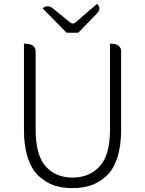

<svg xmlns="http://www.w3.org/2000/svg" viewBox="-20 -953 745 986"><path d="M257 -1Q215 -16 179 -49Q143 -82 123 -142Q103 -202 103 -285V-729Q163 -729 163 -689V-288Q163 -155 215 -98Q267 -41 352 -41Q438 -41 491 -98Q545 -155 545 -288V-729Q602 -729 602 -689V-285Q602 -202 582 -142Q562 -82 526 -49Q490 -16 447 -1Q404 13 352 13Q300 13 257 -1ZM322 -785 199 -910Q225 -933 255 -907L340 -838Q354 -826 368 -838L478 -933Q504 -910 476 -882L382 -785Z"/></svg>

Font: Swei Half Moon CJK SC
Style: Light
Weight: 300
Version: Version 2.071